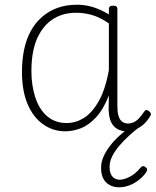

<svg xmlns="http://www.w3.org/2000/svg" viewBox="-20 -539 661 813"><path d="M257 17Q204 17 162 -13Q120 -43 96.5 -99Q73 -155 73 -235Q73 -285 82 -328.5Q91 -372 110 -407Q129 -442 157.5 -467Q186 -492 223 -505.5Q260 -519 307 -519Q341 -519 373.5 -509Q406 -499 441 -478V-500Q441 -508 445.5 -511.5Q450 -515 459 -515Q469 -515 473 -511.5Q477 -508 477 -500V-89Q477 -66 481.5 -49.5Q486 -33 496.5 -24.5Q507 -16 522 -16Q534 -16 545.5 -21Q557 -26 568 -37.5Q579 -49 591 -67Q595 -73 600.5 -73Q606 -73 611 -68Q617 -64 618.5 -59Q620 -54 617 -49Q605 -28 589 -13.5Q573 1 554.5 9Q536 17 518 17Q500 17 486 11.5Q472 6 461.5 -5.5Q451 -17 446 -34Q441 -51 440 -74Q440 -89 440.5 -104.5Q441 -120 441 -135Q418 -76 387 -42.5Q356 -9 322.5 4Q289 17 257 17ZM113 -238Q113 -177 129.5 -126.5Q146 -76 179.5 -47Q213 -18 263 -18Q300 -18 334.5 -39Q369 -60 397.5 -109.5Q426 -159 441 -242V-440Q403 -466 369.5 -475.5Q336 -485 303 -485Q267 -485 237.5 -474.5Q208 -464 185 -443.5Q162 -423 145.5 -393Q129 -363 121 -324.5Q113 -286 113 -238ZM485 254Q450 254 429 233Q408 212 408 171Q408 148 418 125Q428 102 445.5 79Q463 56 487 34.5Q511 13 540 -9L574 -8V-4Q549 15 526 36Q503 57 484.5 79Q466 101 455 123Q444 145 444 169Q444 194 455.5 208Q467 222 487 222Q505 222 529.5 209.5Q554 197 574 172Q580 165 585.5 164.5Q591 164 595 168Q603 173 603 179Q603 185 598 192Q585 210 566 224.5Q547 239 526 246.5Q505 254 485 254Z"/></svg>

Font: Playwrite HR Lijeva Thin
Style: Regular
Weight: 250
Designer: Veronika Burian, José Scaglione
Foundry: TypeTogether
Version: Version 1.002